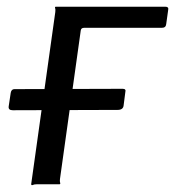

<svg xmlns="http://www.w3.org/2000/svg" viewBox="-20 -550 522 573"><path d="M463 -467H231Q222 -467 221 -459L159 -16Q158 -9 159.5 -4.5Q161 0 157 0H89Q82 0 78 2Q74 4 73 0L145 -514Q146 -522 144.5 -526Q143 -530 147 -530H473Q484 -530 482 -521L476 -478Q475 -467 463 -467ZM18 -221Q11 -221 8 -224Q5 -227 6 -233L12 -273Q14 -284 23 -284L346 -285Q357 -285 354 -275L349 -236Q348 -222 331 -222Z"/></svg>

Font: Libre Franklin
Style: Italic
Weight: 400
Italic angle: -8°
Designer: Pablo Impallari, Rodrigo Fuenzalida, Nhung Nguyen
Foundry: Impallari Type
Version: Version 3.000